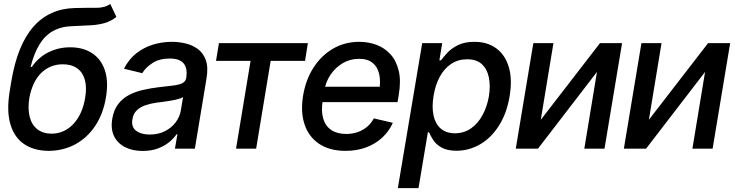

<svg xmlns="http://www.w3.org/2000/svg" viewBox="-20 -769 3801 993"><path d="M550.3 -748.5 582 -681.6Q554.2 -659.2 521.7 -649.9Q489.3 -640.6 448.7 -638.2Q408.2 -635.7 356 -633.8Q296.4 -632.3 254.2 -608.6Q211.9 -585 184.1 -539.1Q156.2 -493.2 138.2 -423.3H145Q180.2 -474.1 231.9 -499.3Q283.7 -524.4 343.3 -524.4Q408.7 -524.4 455.3 -494.6Q502 -464.8 522 -406.7Q542 -348.6 527.8 -264.6Q513.7 -179.7 472.4 -117.9Q431.2 -56.2 369.4 -22.7Q307.6 10.7 231.9 11.2Q155.3 10.7 104.5 -23.9Q53.7 -58.6 33.7 -126.7Q13.7 -194.8 29.8 -295.4L38.6 -348.6Q69.8 -536.1 152.3 -630.4Q234.9 -724.6 368.2 -727.5Q432.6 -729 476.8 -728.5Q521 -728 550.3 -748.5ZM246.1 -77.6Q313 -78.1 359.6 -127.9Q406.2 -177.7 420.4 -262.7Q429.7 -317.9 418.7 -356.7Q407.7 -395.5 378.7 -416Q349.6 -436.5 304.7 -436.5Q271.5 -436.5 243.2 -424.8Q214.8 -413.1 192.4 -390.9Q169.9 -368.7 154.8 -336.4Q139.6 -304.2 131.8 -262.7Q123 -206.5 133.5 -165Q144 -123.5 172.9 -100.8Q201.7 -78.1 246.1 -77.6Z M717.8 11.7Q666 11.7 627.4 -7.6Q588.9 -26.9 570.3 -64Q551.8 -101.1 560.5 -154.3Q568.4 -200.7 591.1 -230.5Q613.8 -260.3 647 -277.6Q680.2 -294.9 718.8 -303.7Q757.3 -312.5 796.9 -317.4Q846.7 -322.8 877.7 -326.9Q908.7 -331.1 924.3 -339.4Q939.9 -347.7 943.4 -366.7V-369.1Q950.7 -415.5 929.9 -440.9Q909.2 -466.3 857.9 -466.3Q804.7 -466.3 768.8 -443.1Q732.9 -419.9 715.8 -390.6L621.1 -413.6Q646.5 -463.4 685.8 -493.9Q725.1 -524.4 772.5 -538.6Q819.8 -552.7 868.7 -552.7Q901.4 -552.7 936.5 -545.2Q971.7 -537.6 1000.7 -517.3Q1029.8 -497.1 1043.9 -459.5Q1058.1 -421.9 1047.9 -362.3L987.8 0H884.8L897.5 -74.7H893.1Q879.9 -54.7 856 -34.7Q832 -14.6 797.6 -1.5Q763.2 11.7 717.8 11.7ZM754.4 -73.2Q798.8 -73.2 833 -90.6Q867.2 -107.9 888.4 -136.2Q909.7 -164.6 915 -196.3L926.8 -267.1Q919.9 -261.7 903.1 -257.1Q886.2 -252.4 865.2 -248.8Q844.2 -245.1 824 -242.4Q803.7 -239.7 791 -238.3Q759.8 -233.9 732.7 -224.9Q705.6 -215.8 687.5 -198.5Q669.4 -181.2 665 -152.8Q657.7 -113.3 683.3 -93.3Q709 -73.2 754.4 -73.2Z M1097.2 -454.1 1112.3 -545.9H1572.3L1557.6 -454.1H1379.9L1304.7 0H1200.7L1275.9 -454.1Z M1767.1 11.2Q1685.5 11.2 1631.6 -24.4Q1577.6 -60.1 1555.7 -124Q1533.7 -188 1547.4 -273.4Q1561 -356.4 1601.3 -419.2Q1641.6 -481.9 1702.4 -517.3Q1763.2 -552.7 1837.9 -552.7Q1885.3 -552.7 1927.2 -537.1Q1969.2 -521.5 1999.5 -488.3Q2029.8 -455.1 2042.2 -402.8Q2054.7 -350.6 2042 -276.4L2036.1 -240.7H1602.1L1615.2 -320.3H1995.1L1940.9 -295.9Q1949.7 -346.7 1941.4 -384.5Q1933.1 -422.4 1907.5 -443.6Q1881.8 -464.8 1836.9 -464.8Q1790 -464.8 1752.2 -442.1Q1714.4 -419.4 1689.7 -382.8Q1665 -346.2 1657.7 -303.2L1648.9 -249Q1640.1 -193.4 1651.9 -154.8Q1663.6 -116.2 1694.1 -96.2Q1724.6 -76.2 1771 -76.2Q1802.7 -76.2 1829.8 -85.7Q1856.9 -95.2 1878.2 -113Q1899.4 -130.9 1913.6 -156.7L2011.7 -133.8Q1992.2 -89.8 1957 -57.4Q1921.9 -24.9 1873.8 -6.8Q1825.7 11.2 1767.1 11.2Z M2037.6 204.1 2163.6 -545.9H2267.1L2252.4 -457H2260.7Q2273.4 -474.1 2294.2 -496.6Q2314.9 -519 2349.1 -535.9Q2383.3 -552.7 2434.1 -552.7Q2500 -552.7 2545.9 -519.5Q2591.8 -486.3 2611.1 -423.3Q2630.4 -360.4 2615.7 -271.5Q2601.1 -183.6 2561.3 -120.4Q2521.5 -57.1 2464.4 -23.4Q2407.2 10.3 2340.8 10.7Q2291.5 10.3 2262.9 -6.3Q2234.4 -22.9 2220.2 -45.4Q2206.1 -67.9 2198.7 -85H2192.9L2144.5 204.1ZM2333 -79.6Q2380.4 -80.1 2416.3 -105.2Q2452.1 -130.4 2475.8 -174.1Q2499.5 -217.8 2508.8 -272.5Q2517.1 -326.7 2508.1 -369.6Q2499 -412.6 2471.7 -437.5Q2444.3 -462.4 2396 -462.4Q2349.6 -462.4 2313.7 -438.7Q2277.8 -415 2254.6 -372.3Q2231.4 -329.6 2222.2 -272.5Q2212.9 -215.3 2222.2 -171.9Q2231.4 -128.4 2259.3 -104.2Q2287.1 -80.1 2333 -79.6Z M2776.9 -149.4 3083 -545.9H3197.3L3106.4 0H3002L3067.4 -397L2762.2 0H2647.5L2738.3 -545.9H2842.3Z M3335.9 -149.4 3642.1 -545.9H3756.3L3665.5 0H3561L3626.5 -397L3321.3 0H3206.5L3297.4 -545.9H3401.4Z"/></svg>

Font: Inter Tight Medium
Style: Italic
Weight: 500
Italic angle: -9.39999°
Designer: Rasmus Andersson
Foundry: rsms
Version: Version 3.004